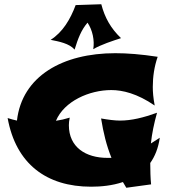

<svg xmlns="http://www.w3.org/2000/svg" viewBox="-20 -843 810 906"><path d="M734 -193 692 -166C697 -213 707 -261 721 -311C657 -288 601 -274 546 -274C522 -274 491 -278 457 -284C468 -216 482 -158 506 -98H487C385 -98 305 -148 305 -252C305 -261 306 -274 309 -288C287 -281 265 -276 244 -273C283 -366 402 -418 505 -418C558 -418 627 -402 710 -345C703 -382 701 -409 701 -433C701 -481 708 -529 724 -575C645 -587 581 -592 524 -592C276 -592 84 -484 60 -274C46 -277 31 -281 16 -286C55 -70 199 38 410 38C456 38 510 33 560 16L576 43L693 27C690 0 689 -42 689 -74C711 -105 727 -144 734 -193ZM551 -663C502 -710 474 -761 458 -823L337 -819C312 -752 276 -691 219 -655C259 -647 307 -638 332 -609C348 -661 363 -701 393 -736C417 -701 427 -651 420 -611C458 -633 511 -650 551 -663Z"/></svg>

Font: Shojumaru
Style: Regular
Weight: 400
Designer: Astigmatic (AOETI)
Foundry: Astigmatic (AOETI)
Version: Version 1.000